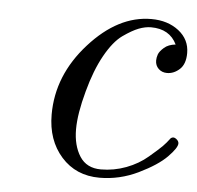

<svg xmlns="http://www.w3.org/2000/svg" viewBox="-41 -483 550 535"><g transform="rotate(5 234.5 -215.5)"><path d="M107.9 -152.8Q107.9 -262.7 188.5 -352.3Q269 -441.9 361.8 -441.9Q407.7 -441.9 438.5 -418Q469.2 -394 469.2 -356Q469.2 -325.2 453.1 -310.5Q437 -295.9 418 -295.9Q403.8 -295.9 394.3 -304.9Q384.8 -314 384.8 -328.1Q384.8 -335.9 387.9 -345Q391.1 -354 403.1 -364.5Q415 -375 435.1 -377Q415 -418.9 362.8 -418.9Q346.7 -418.9 328.4 -411.9Q310.1 -404.8 284.9 -387Q259.8 -369.1 236.3 -327.1Q212.9 -285.2 196.8 -225.1Q179.2 -161.1 179.2 -117.7Q179.2 -72.3 198.5 -42.2Q217.8 -12.2 257.8 -12.2Q293.9 -12.2 328.4 -25.1Q362.8 -38.1 388.4 -60.1Q414.1 -82 424.1 -92Q434.1 -102.1 443.8 -115.2L444.8 -116.2Q451.7 -121.1 459.2 -115.5Q466.8 -109.9 466.8 -103Q466.8 -90.8 441.4 -64.9Q416 -39.1 364 -13.9Q312 11.2 255.9 11.2Q189.9 11.2 148.9 -34.9Q107.9 -81.1 107.9 -152.8Z"/></g></svg>

Font: CMU Classical Serif
Style: Italic
Weight: 500
Italic angle: -14.04°
Version: Version 0.7.0